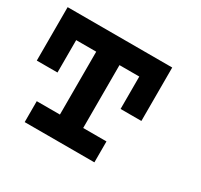

<svg xmlns="http://www.w3.org/2000/svg" viewBox="-104 -588 755 722"><g transform="rotate(30 273.0 -227.5)"><path d="M454.1 -223.1H363.8V-363.8H277.8V-90.8H378.9V0H76.2V-90.8H176.8V-363.8H89.8V-223.1H0V-455.1H454.1Z"/></g></svg>

Font: Anonymous Pro
Style: Bold
Weight: 700
Monospace: yes
Designer: Mark Simonson
Version: Version 1.003